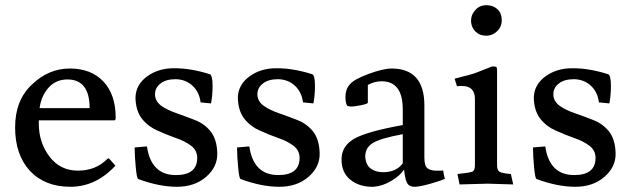

<svg xmlns="http://www.w3.org/2000/svg" viewBox="-20 -705 2421 737"><path d="M324 -290Q324 -400 239 -400Q194 -400 166 -368Q138 -336 132 -290ZM419 -243H129V-230Q129 -158 170 -104Q211 -50 279 -50Q347 -50 391 -94Q394 -97 396 -97Q398 -97 401 -94L423 -69Q348 12 250 12Q152 12 94 -50Q38 -112 38 -216Q38 -320 102 -380Q166 -442 248 -442Q330 -442 377 -392Q424 -342 424 -254Q424 -243 419 -243Z M655 -33Q737 -33 737 -99Q737 -128 713 -146Q689 -164 653 -176Q619 -188 584 -204Q549 -219 525 -249Q501 -280 500 -330Q501 -380 545 -412Q589 -444 651 -443Q713 -443 786 -420Q796 -414 796 -376Q796 -338 790 -308L750 -312Q745 -352 719 -376Q693 -400 655 -401Q617 -401 597 -385Q575 -369 575 -343Q575 -317 599 -299Q623 -282 659 -270Q693 -258 729 -244Q765 -230 789 -200Q813 -169 814 -116Q815 -64 771 -26Q727 12 659 12Q591 12 510 -18Q505 -21 501 -64Q497 -107 497 -134V-139L544 -143Q560 -33 655 -33Z M1048 -33Q1130 -33 1130 -99Q1130 -128 1106 -146Q1082 -164 1046 -176Q1012 -188 977 -204Q942 -219 918 -249Q894 -280 893 -330Q894 -380 938 -412Q982 -444 1044 -443Q1106 -443 1179 -420Q1189 -414 1189 -376Q1189 -338 1183 -308L1143 -312Q1138 -352 1112 -376Q1086 -400 1048 -401Q1010 -401 990 -385Q968 -369 968 -343Q968 -317 992 -299Q1016 -282 1052 -270Q1086 -258 1122 -244Q1158 -230 1182 -200Q1206 -169 1207 -116Q1208 -64 1164 -26Q1120 12 1052 12Q984 12 903 -18Q898 -21 894 -64Q890 -107 890 -134V-139L937 -143Q953 -33 1048 -33Z M1653 -50H1674Q1679 -50 1681 -51Q1685 -25 1688 -19Q1675 -12 1633 0Q1591 12 1571 12Q1551 12 1543 -2Q1535 -16 1531 -54Q1515 -30 1481 -10Q1447 10 1413 12H1408Q1359 12 1325 -15Q1291 -42 1291 -93Q1291 -144 1339 -172Q1387 -200 1526 -225V-285Q1526 -393 1445 -393Q1417 -393 1392 -379V-311Q1391 -306 1365 -301Q1339 -296 1331 -296Q1323 -296 1314 -298Q1306 -306 1306 -334Q1306 -362 1322 -380Q1337 -400 1394 -421Q1451 -442 1483 -442Q1609 -442 1609 -300V-100Q1609 -68 1621 -59Q1633 -50 1653 -50ZM1450 -44Q1501 -44 1526 -78V-190Q1440 -174 1411 -156Q1382 -138 1382 -104Q1384 -72 1403 -58Q1422 -44 1450 -44Z M1788 -624Q1788 -649 1805 -667Q1821 -685 1847 -685Q1873 -685 1889 -670Q1905 -656 1906 -630Q1907 -604 1889 -586Q1871 -568 1846 -568Q1821 -568 1805 -584Q1789 -600 1788 -624ZM1852 0 1744 3 1736 -37Q1783 -42 1793 -46Q1803 -50 1803 -71V-325Q1803 -375 1753 -375Q1741 -375 1734 -374L1725 -403Q1790 -419 1808 -426L1869 -450Q1882 -450 1885 -448Q1888 -446 1888 -434V-71Q1888 -52 1897 -46Q1906 -40 1941 -37L1950 3Z M2184 -33Q2266 -33 2266 -99Q2266 -128 2242 -146Q2218 -164 2182 -176Q2148 -188 2113 -204Q2078 -219 2054 -249Q2030 -280 2029 -330Q2030 -380 2074 -412Q2118 -444 2180 -443Q2242 -443 2315 -420Q2325 -414 2325 -376Q2325 -338 2319 -308L2279 -312Q2274 -352 2248 -376Q2222 -400 2184 -401Q2146 -401 2126 -385Q2104 -369 2104 -343Q2104 -317 2128 -299Q2152 -282 2188 -270Q2222 -258 2258 -244Q2294 -230 2318 -200Q2342 -169 2343 -116Q2344 -64 2300 -26Q2256 12 2188 12Q2120 12 2039 -18Q2034 -21 2030 -64Q2026 -107 2026 -134V-139L2073 -143Q2089 -33 2184 -33Z"/></svg>

Font: Lusitana
Style: Regular
Weight: 400
Designer: Ana Paula Megda
Foundry: Ana Paula Megda
Version: Version 1.001; ttfautohint (v1.4.1)